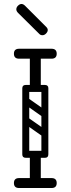

<svg xmlns="http://www.w3.org/2000/svg" viewBox="-20 -945 355 965"><path d="M157 -486Q130 -486 130 -512V-671Q130 -697 157 -697Q185 -697 185 -671V-512Q185 -486 157 -486ZM76 -650Q50 -650 50 -675Q50 -700 76 -700H239Q265 -700 265 -675Q265 -650 239 -650ZM76 0Q50 0 50 -25Q50 -50 76 -50H239Q265 -50 265 -25Q265 0 239 0ZM92 -501Q92 -518 109 -518H206Q223 -518 223 -501Q223 -483 207 -483H109Q102 -483 97 -487.5Q92 -492 92 -501ZM92 -170Q92 -187 109 -187H206Q223 -187 223 -170Q223 -152 207 -152H109Q102 -152 97 -156.5Q92 -161 92 -170ZM157 -3Q130 -3 130 -29V-158Q130 -184 157 -184Q185 -184 185 -158V-29Q185 -3 157 -3ZM98 -350Q108 -363 121 -354L215 -288Q229 -279 218 -263Q208 -250 195 -259L101 -325Q96 -329 94.5 -336Q93 -343 98 -350ZM98 -448Q108 -461 121 -452L215 -386Q229 -377 218 -361Q208 -348 195 -357L101 -423Q96 -427 94.5 -434Q93 -441 98 -448ZM205 -152Q188 -152 188 -169V-501Q188 -518 205 -518Q223 -518 223 -502V-170Q223 -152 205 -152ZM109 -152Q92 -152 92 -169V-501Q92 -518 109 -518Q127 -518 127 -502V-170Q127 -152 109 -152ZM178 -774 71 -880Q62 -889 62 -898Q62 -908 70 -916Q79 -925 88 -925Q97 -925 106 -916L213 -809Q220 -802 220 -794Q220 -785 211 -776Q203 -768 193 -768Q184 -768 178 -774Z"/></svg>

Font: Agu Display
Style: Regular
Weight: 400
Designer: Oluwaseun Badejo
Version: Version 1.103